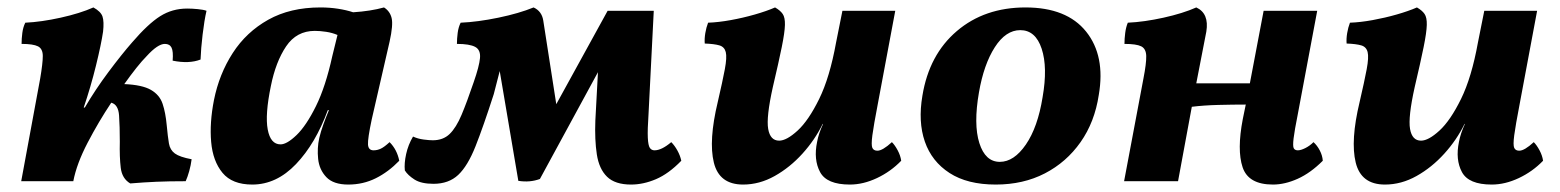

<svg xmlns="http://www.w3.org/2000/svg" viewBox="-20 -487 4193 516"><path d="M37 0 88 -276Q95 -317 95 -336.5Q95 -356 82 -362.5Q69 -369 38 -369Q38 -383 40 -398.5Q42 -414 48 -426Q91 -428 143 -439.5Q195 -451 231 -467Q251 -456 255.5 -442.5Q260 -429 257 -402Q252 -368 238 -311Q224 -254 205 -198H208Q236 -246 271.5 -293.5Q307 -341 335 -373Q378 -423 410.5 -443.5Q443 -464 483 -464Q496 -464 511.5 -462.5Q527 -461 535 -458Q529 -432 524.5 -394Q520 -356 519 -327Q488 -315 444 -324Q446 -349 441 -359Q436 -369 423 -369Q404 -369 374 -336Q362 -324 346.5 -304.5Q331 -285 314 -261Q362 -259 385.5 -245.5Q409 -232 417 -208Q425 -184 428 -151Q431 -119 434 -101.5Q437 -84 450 -74.5Q463 -65 495 -59Q493 -43 488.5 -27Q484 -11 479 0Q434 0 400 1.5Q366 3 330 6Q308 -7 304.5 -36Q301 -65 302 -106Q302 -147 300 -176.5Q298 -206 279 -211Q245 -160 215.5 -103.5Q186 -47 177 0Z M1012 -467Q1028 -457 1032.5 -438.5Q1037 -420 1027 -375L979 -166Q968 -114 969 -98.5Q970 -83 984 -83Q994 -83 1003.5 -87.5Q1013 -92 1027 -105Q1047 -85 1053 -55Q1024 -25 990 -8Q956 9 916 9Q876 9 857 -11Q838 -31 835 -60Q832 -89 838 -116Q842 -133 849 -152.5Q856 -172 864 -191H861Q828 -101 775.5 -46Q723 9 658 9Q604 9 578 -22.5Q552 -54 547.5 -105.5Q543 -157 555 -218Q569 -288 605.5 -344.5Q642 -401 701 -434Q760 -467 841 -467Q866 -467 888.5 -463.5Q911 -460 929 -454Q976 -457 1012 -467ZM708 -256Q692 -179 699.5 -139Q707 -99 734 -99Q751 -99 777 -124Q803 -149 829 -201.5Q855 -254 873 -336L887 -393Q873 -399 856.5 -401.5Q840 -404 826 -404Q777 -404 749 -362.5Q721 -321 708 -256Z M1676 9Q1633 9 1611.5 -12Q1590 -33 1584 -72Q1578 -111 1580 -163L1587 -293L1431 -6Q1404 4 1373 -1L1323 -296L1307 -234Q1279 -147 1258 -94Q1237 -41 1211.5 -17Q1186 7 1145 7Q1112 7 1094 -4.5Q1076 -16 1068 -29Q1066 -48 1071.5 -73Q1077 -98 1090 -120Q1103 -114 1118.5 -112Q1134 -110 1143 -110Q1171 -110 1188.5 -127Q1206 -144 1220.5 -178.5Q1235 -213 1253 -266Q1268 -309 1270 -331Q1272 -353 1257 -361Q1242 -369 1208 -369Q1208 -383 1210 -398.5Q1212 -414 1218 -426Q1264 -428 1319.5 -439.5Q1375 -451 1414 -467Q1436 -457 1440 -432L1475 -207L1613 -458H1737L1723 -182Q1720 -138 1721 -117Q1722 -96 1726.5 -89.5Q1731 -83 1739 -83Q1758 -83 1784 -105Q1793 -96 1800.5 -82.5Q1808 -69 1811 -55Q1777 -20 1743 -5.5Q1709 9 1676 9Z M1977 9Q1913 9 1898.5 -50Q1884 -109 1909 -213Q1922 -269 1928 -301Q1934 -333 1930.5 -347Q1927 -361 1913.5 -365Q1900 -369 1874 -370Q1873 -383 1875.5 -398Q1878 -413 1883 -426Q1911 -427 1944 -433Q1977 -439 2008.5 -448Q2040 -457 2063 -467Q2077 -459 2083.5 -449.5Q2090 -440 2089.5 -420Q2089 -400 2081 -360.5Q2073 -321 2057 -253Q2039 -172 2044.5 -140.5Q2050 -109 2074 -109Q2094 -109 2123.5 -136Q2153 -163 2181.5 -221Q2210 -279 2227 -373L2244 -458H2386L2339 -207Q2328 -150 2324.5 -123.5Q2321 -97 2324.5 -89.5Q2328 -82 2338 -82Q2352 -82 2377 -105Q2385 -97 2392.5 -83Q2400 -69 2402 -55Q2374 -26 2337 -8.5Q2300 9 2264 9Q2202 9 2184 -24.5Q2166 -58 2176 -106Q2178 -117 2182 -129Q2186 -141 2192 -154H2191Q2170 -111 2136.5 -74Q2103 -37 2062 -14Q2021 9 1977 9Z M2656 9Q2580 9 2532 -22Q2484 -53 2465.5 -106.5Q2447 -160 2459 -230Q2477 -340 2551.5 -403.5Q2626 -467 2736 -467Q2847 -467 2899 -402Q2951 -337 2933 -232Q2922 -159 2884 -105Q2846 -51 2788 -21Q2730 9 2656 9ZM2667 -52Q2705 -52 2737 -98.5Q2769 -145 2782 -226Q2796 -306 2779.5 -356Q2763 -406 2722 -406Q2683 -406 2653.5 -360Q2624 -314 2611 -239Q2596 -153 2612 -102.5Q2628 -52 2667 -52Z M3001 0 3053 -276Q3061 -317 3060.5 -336.5Q3060 -356 3047 -362.5Q3034 -369 3002 -369Q3002 -383 3004 -398.5Q3006 -414 3011 -426Q3055 -428 3107 -439.5Q3159 -451 3195 -467Q3230 -451 3222 -402L3195 -263H3339L3376 -458H3520L3468 -181Q3459 -136 3456.5 -115Q3454 -94 3457 -88.5Q3460 -83 3468 -83Q3476 -83 3488 -89Q3500 -95 3510 -105Q3520 -96 3527 -82.5Q3534 -69 3535 -55Q3502 -22 3467.5 -6.5Q3433 9 3401 9Q3335 9 3319.5 -37.5Q3304 -84 3320 -167L3328 -206Q3294 -206 3254.5 -205Q3215 -204 3183 -200L3146 0Z M3702 9Q3638 9 3623.5 -50Q3609 -109 3634 -213Q3647 -269 3653 -301Q3659 -333 3655.5 -347Q3652 -361 3638.5 -365Q3625 -369 3599 -370Q3598 -383 3600.5 -398Q3603 -413 3608 -426Q3636 -427 3669 -433Q3702 -439 3733.5 -448Q3765 -457 3788 -467Q3802 -459 3808.5 -449.5Q3815 -440 3814.5 -420Q3814 -400 3806 -360.5Q3798 -321 3782 -253Q3764 -172 3769.5 -140.5Q3775 -109 3799 -109Q3819 -109 3848.5 -136Q3878 -163 3906.5 -221Q3935 -279 3952 -373L3969 -458H4111L4064 -207Q4053 -150 4049.5 -123.5Q4046 -97 4049.5 -89.5Q4053 -82 4063 -82Q4077 -82 4102 -105Q4110 -97 4117.5 -83Q4125 -69 4127 -55Q4099 -26 4062 -8.5Q4025 9 3989 9Q3927 9 3909 -24.5Q3891 -58 3901 -106Q3903 -117 3907 -129Q3911 -141 3917 -154H3916Q3895 -111 3861.5 -74Q3828 -37 3787 -14Q3746 9 3702 9Z"/></svg>

Font: Vollkorn
Style: Bold Italic
Weight: 700
Italic angle: -11°
Designer: Friedrich Althausen
Foundry: Friedrich Althausen
Version: Version 5.000; ttfautohint (v1.8.3)